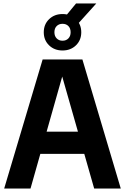

<svg xmlns="http://www.w3.org/2000/svg" viewBox="-20 -1081 716 1101"><path d="M4 0 224.5 -740H452.5L672.5 0H520L328.5 -671H345L155 0ZM148 -198.5 179.5 -326H496.5L527.5 -198.5ZM338.5 -791.5Q292 -791.5 261.5 -821Q231 -850.5 231 -896Q231 -941.5 261.5 -971Q292 -1000.5 338.5 -1000.5Q385 -1000.5 415.5 -971Q446 -941.5 446 -896Q446 -850.5 415.5 -821Q385 -791.5 338.5 -791.5ZM338.5 -847.5Q359.5 -847.5 372.2 -860.8Q385 -874 385 -896Q385 -918.5 372.2 -931.5Q359.5 -944.5 338.5 -944.5Q318 -944.5 305 -931.5Q292 -918.5 292 -896Q292 -874 305 -860.8Q318 -847.5 338.5 -847.5ZM415.5 -931.5 345.5 -975.5 416 -1061H532Z"/></svg>

Font: Encode Sans SemiCondensed
Style: Bold
Weight: 700
Width: 4
Designer: Multiple Designers
Foundry: Impallari Type
Version: Version 3.002